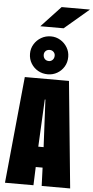

<svg xmlns="http://www.w3.org/2000/svg" viewBox="-72 -1217 610 1256"><g transform="rotate(5 233.0 -588.5)"><path d="M439 0H252L247.5 -120H202.5L198 0H11L80 -700H370ZM223 -565 207.5 -254H242.5L227 -565ZM227.5 -731Q192.5 -731 163.8 -747.2Q135 -763.5 117.8 -791.8Q100.5 -820 100.5 -856Q100.5 -890 117.8 -918.2Q135 -946.5 163.8 -963.2Q192.5 -980 227.5 -980Q261 -980 289.2 -963.2Q317.5 -946.5 334.5 -918.2Q351.5 -890 351.5 -856Q351.5 -820 334.5 -791.8Q317.5 -763.5 289.2 -747.2Q261 -731 227.5 -731ZM227.5 -818Q242 -818 252.2 -828.8Q262.5 -839.5 262.5 -856.5Q262.5 -871 252.2 -881Q242 -891 227.5 -891Q210.5 -891 200.5 -881Q190.5 -871 190.5 -856.5Q190.5 -839.5 200.5 -828.8Q210.5 -818 227.5 -818ZM305 -1040H152L280 -1177H466Z"/></g></svg>

Font: Trispace Condensed ExtraBold
Style: Regular
Weight: 800
Width: 3
Designer: Tyler Finck
Foundry: Etcetera Type Company
Version: Version 1.210; ttfautohint (v1.8.3)